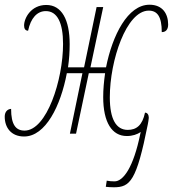

<svg xmlns="http://www.w3.org/2000/svg" viewBox="-26 -566 732 813"><path d="M456 227C525 227 552 201 600 -40C602 -49 603 -58 604 -67C604 -79 599 -89 588 -89C577 -36 552 -16 515 -16C466 -16 439 -61 439 -154C439 -310 509 -521 604 -521C640 -521 659 -496 659 -430C675 -430 686 -440 686 -462C686 -507 663 -546 607 -546C515 -546 450 -417 423 -281H357L411 -536H383L330 -281H262C267 -315 269 -348 269 -379C269 -483 235 -545 170 -545C105 -545 76 -489 76 -458C76 -445 81 -436 93 -436C104 -489 131 -519 168 -519C217 -519 241 -469 241 -380C241 -228 172 -13 78 -13C41 -13 21 -38 21 -105C5 -104 -6 -92 -6 -72C-6 -26 21 12 76 12C167 12 231 -118 257 -256H323L270 0H296L350 -256H419C414 -220 411 -188 411 -155C411 -48 448 10 511 10C535 10 555 3 570 -7L568 1C539 143 496 202 459 202C448 202 434 201 426 199L422 225C430 226 442 227 456 227Z"/></svg>

Font: Noto Serif Condensed Thin
Style: Italic
Weight: 100
Width: 3
Italic angle: -12°
Designer: Monotype Design Team
Foundry: Monotype Imaging Inc.
Version: Version 2.013